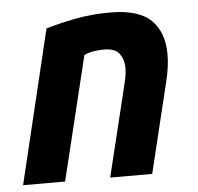

<svg xmlns="http://www.w3.org/2000/svg" viewBox="-44 -583 648 628"><g transform="rotate(-5 280.0 -269.0)"><path d="M7 0 128 -504Q163 -515 219.5 -526.5Q276 -538 339 -538Q433 -538 474 -498Q515 -458 515 -385Q515 -366 512 -343.5Q509 -321 503 -297L431 0H293L361 -279Q365 -296 369.5 -315.5Q374 -335 374 -354Q374 -380 360 -399.5Q346 -419 309 -419Q293 -419 276.5 -416.5Q260 -414 244 -407L145 0Z"/></g></svg>

Font: Ubuntu Sans Mono
Style: Bold Italic
Weight: 700
Italic angle: -13.5°
Monospace: yes
Designer: Dalton Maag Ltd
Foundry: Dalton Maag Ltd
Version: Version 1.006